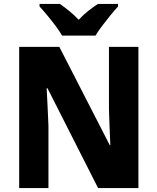

<svg xmlns="http://www.w3.org/2000/svg" viewBox="-20 -951 796 971"><path d="M680 0H476L220 -505H216Q219 -454 221 -405.5Q223 -357 225 -315V0H77V-714H280L535 -217H538Q536 -267 534 -313Q532 -359 531 -400V-714H680ZM294 -771Q282 -792 261.5 -819.5Q241 -847 219 -873.5Q197 -900 180 -918V-931H283Q305 -916 329.5 -896Q354 -876 378 -851Q402 -877 427 -896.5Q452 -916 475 -931H577V-918Q560 -900 538.5 -873.5Q517 -847 496.5 -820Q476 -793 463 -771Z"/></svg>

Font: Noto Sans Kannada SemiCondensed ExtraBold
Style: Regular
Weight: 800
Width: 4
Designer: Jelle Bosma - Monotype Design Team
Foundry: Monotype Imaging Inc.
Version: Version 2.005; ttfautohint (v1.8.4.7-5d5b)